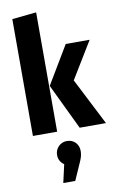

<svg xmlns="http://www.w3.org/2000/svg" viewBox="-113 -818 742 1201"><g transform="rotate(-10 258.0 -217.5)"><path d="M206 0H52V-742L206 -758ZM364 -298 516 0H349L210 -290L354 -531H506ZM330 144Q330 163 325 180.5Q320 198 306 228L264 323H188L214 208Q180 184 180 144Q180 113 201.5 90.5Q223 68 255 68Q288 68 309 89.5Q330 111 330 144Z"/></g></svg>

Font: Fira Sans Condensed
Style: Bold
Weight: 700
Width: 3
Designer: bBox Type GmbH & Carrois Corporate GbR & Edenspiekermann AG
Foundry: bBox Type GmbH & Carrois Corporate GbR & Edenspiekermann AG
Version: Version 4.301